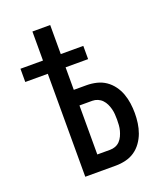

<svg xmlns="http://www.w3.org/2000/svg" viewBox="-136 -824 772 913"><g transform="rotate(-20 250.0 -367.5)"><path d="M137 0V-521H23V-588H137V-735H227V-588H341V-521H227V-407H292Q317 -407 342 -401Q367 -395 387.5 -381Q408 -367 423 -346.5Q438 -326 446.5 -302.5Q455 -279 458.5 -254Q462 -229 462 -204Q462 -179 458.5 -154Q455 -129 446.5 -105.5Q438 -82 423 -61Q408 -40 387.5 -26Q367 -12 342 -6Q317 0 292 0ZM292 -80Q306 -80 319 -85Q332 -90 341.5 -100Q351 -110 357 -123Q363 -136 366.5 -149Q370 -162 371 -176Q372 -190 372 -204Q372 -218 371 -231.5Q370 -245 366.5 -258.5Q363 -272 357 -284.5Q351 -297 341.5 -307Q332 -317 319 -322.5Q306 -328 292 -328H227V-80Z"/></g></svg>

Font: Iosevka Bendy Medium
Style: Regular
Weight: 500
Monospace: yes
Designer: Belleve Invis
Foundry: Belleve Invis
Version: Version 30.1.2